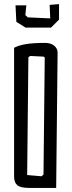

<svg xmlns="http://www.w3.org/2000/svg" viewBox="-20 -920 352 940"><path d="M109 -894 104 -846 116 -835 226 -830 223 -896 269 -900V-824L230 -785H105L60 -813L56 -894ZM122 0Q81 0 65 -13Q49 -26 49 -56V-686Q71 -698 106.5 -704Q142 -710 201 -710Q228 -710 245 -696.5Q262 -683 262 -662L255 0ZM184 -57 193 -66 199 -637Q199 -642 190 -643L128 -646L119 -640L113 -63Z"/></svg>

Font: Bahiana
Style: Regular
Weight: 400
Designer: Pablo Cosgaya & Dani Raskovsky
Foundry: Pablo Cosgaya & Dani Raskovsky
Version: Version 1.005